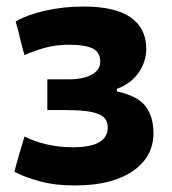

<svg xmlns="http://www.w3.org/2000/svg" viewBox="-20 -555 526 588"><path d="M125 -218V-312H190Q235 -312 261 -326.5Q287 -341 287 -366Q287 -395 264 -406.5Q241 -418 192 -418Q149 -418 113.5 -407.5Q78 -397 55 -386Q47 -413 41.5 -437.5Q36 -462 28 -489Q61 -509 117 -522Q173 -535 236 -535Q333 -535 380.5 -501.5Q428 -468 428 -405Q428 -387 422.5 -369Q417 -351 406 -334.5Q395 -318 378 -304.5Q361 -291 338 -283V-275Q400 -262 425 -230.5Q450 -199 450 -146Q450 -113 435.5 -84.5Q421 -56 391 -34Q361 -12 315.5 0.5Q270 13 208 13Q148 13 101 0Q54 -13 24 -29Q31 -56 39 -83Q47 -110 55 -137Q82 -123 120.5 -113.5Q159 -104 204 -104Q310 -104 310 -165Q310 -179 303.5 -189Q297 -199 282 -205.5Q267 -212 241.5 -215Q216 -218 177 -218Z"/></svg>

Font: PT Sans Caption
Style: Bold
Weight: 700
Designer: A.Korolkova, O.Umpeleva, V.Yefimov
Foundry: ParaType Ltd
Version: Version 2.003W OFL